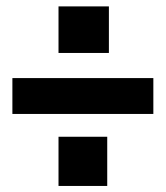

<svg xmlns="http://www.w3.org/2000/svg" viewBox="-20 -600 528 612"><path d="M19.5 -236.8V-351.1H468.8V-236.8ZM166.5 -7.3V-164.1H321.8V-7.3ZM166.5 -431.2V-579.6H327.1V-431.2Z"/></svg>

Font: Comme Black
Style: Regular
Weight: 900
Version: Version 1.000;gftools[0.9.27]